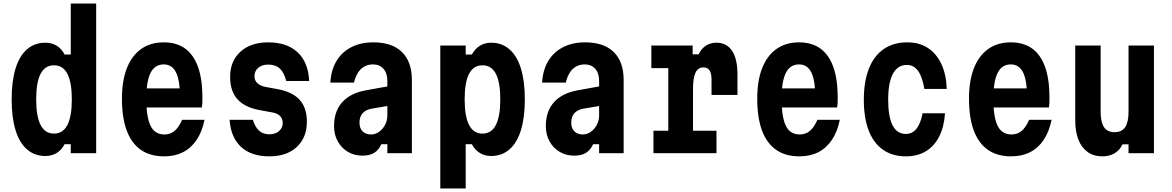

<svg xmlns="http://www.w3.org/2000/svg" viewBox="-20 -868 6640 1088"><path d="M237 16Q176 16 133 -21.5Q90 -59 68 -130.5Q46 -202 46 -305Q46 -408 68 -479.5Q90 -551 133 -588.5Q176 -626 237 -626Q274 -626 302 -608.5Q330 -591 346 -559H381V-848H525V0H381V-51H346Q330 -19 302 -1.5Q274 16 237 16ZM286 -111Q337 -111 362 -160Q387 -209 387 -305Q387 -401 362 -449.5Q337 -498 286 -498Q235 -498 210 -449.5Q185 -401 185 -305Q185 -209 210 -160Q235 -111 286 -111Z M777 -367H1051L1000 -315Q1000 -412 977.5 -457.5Q955 -503 908 -503Q857 -503 833 -454.5Q809 -406 809 -309Q809 -205 833 -155.5Q857 -106 912 -106Q945 -106 969 -126Q993 -146 1012 -189H1139Q1125 -121 1094 -75Q1063 -29 1017 -5.5Q971 18 910 18Q831 18 778 -19Q725 -56 698 -128.5Q671 -201 671 -309Q671 -411 699 -482Q727 -553 780 -590.5Q833 -628 908 -628Q981 -628 1029.5 -592.5Q1078 -557 1102.5 -487.5Q1127 -418 1127 -315Q1127 -298 1126.5 -285.5Q1126 -273 1124 -259H777Z M1413 -189Q1426 -147 1448.5 -127Q1471 -107 1506 -107Q1540 -107 1561 -125Q1582 -143 1582 -171Q1582 -196 1566 -211.5Q1550 -227 1517 -232L1457 -243Q1369 -258 1326.5 -304.5Q1284 -351 1284 -432Q1284 -522 1342.5 -575Q1401 -628 1500 -628Q1606 -628 1666.5 -571.5Q1727 -515 1732 -409H1602Q1590 -457 1565.5 -479.5Q1541 -502 1500 -502Q1465 -502 1443.5 -484Q1422 -466 1422 -436Q1422 -412 1438.5 -396.5Q1455 -381 1487 -375L1547 -364Q1635 -349 1677 -303.5Q1719 -258 1719 -178Q1719 -118 1693 -74Q1667 -30 1619.5 -6Q1572 18 1506 18Q1404 18 1346 -35.5Q1288 -89 1281 -189Z M2185 -380V-269L2085 -252Q2052 -246 2034.5 -226Q2017 -206 2017 -173Q2017 -142 2034.5 -124Q2052 -106 2083 -106Q2107 -106 2128 -121Q2149 -136 2162 -160.5Q2175 -185 2175 -215V-410Q2175 -453 2153 -478Q2131 -503 2094 -503Q2066 -503 2044.5 -491Q2023 -479 2008.5 -456Q1994 -433 1986 -400H1852Q1856 -471 1886.5 -522Q1917 -573 1970.5 -600.5Q2024 -628 2095 -628Q2202 -628 2258 -573Q2314 -518 2314 -414V0H2175V-51H2141Q2127 -19 2101.5 -2.5Q2076 14 2034 14Q1988 14 1951.5 -7.5Q1915 -29 1894 -67Q1873 -105 1873 -154Q1873 -237 1919 -288.5Q1965 -340 2052 -356Z M2475 200V-610H2619V-559H2654Q2671 -591 2699 -608.5Q2727 -626 2763 -626Q2824 -626 2867 -588.5Q2910 -551 2932 -479.5Q2954 -408 2954 -305Q2954 -202 2932 -130.5Q2910 -59 2867 -21.5Q2824 16 2763 16Q2727 16 2698.5 -1.5Q2670 -19 2654 -51H2619V200ZM2714 -111Q2765 -111 2790 -160Q2815 -209 2815 -305Q2815 -401 2790 -449.5Q2765 -498 2714 -498Q2663 -498 2638 -449.5Q2613 -401 2613 -305Q2613 -209 2638 -160Q2663 -111 2714 -111Z M3385 -380V-269L3285 -252Q3252 -246 3234.5 -226Q3217 -206 3217 -173Q3217 -142 3234.5 -124Q3252 -106 3283 -106Q3307 -106 3328 -121Q3349 -136 3362 -160.5Q3375 -185 3375 -215V-410Q3375 -453 3353 -478Q3331 -503 3294 -503Q3266 -503 3244.5 -491Q3223 -479 3208.5 -456Q3194 -433 3186 -400H3052Q3056 -471 3086.5 -522Q3117 -573 3170.5 -600.5Q3224 -628 3295 -628Q3402 -628 3458 -573Q3514 -518 3514 -414V0H3375V-51H3341Q3327 -19 3301.5 -2.5Q3276 14 3234 14Q3188 14 3151.5 -7.5Q3115 -29 3094 -67Q3073 -105 3073 -154Q3073 -237 3119 -288.5Q3165 -340 3252 -356Z M3671 -610H3905V-560H3939Q3953 -591 3979 -608.5Q4005 -626 4040 -626Q4098 -626 4128.5 -580Q4159 -534 4159 -446V-330H4012V-418Q4012 -486 3967 -486Q3935 -486 3921 -456Q3907 -426 3907 -362V-127H4040V0H3683V-127H3767V-482H3671Z M4377 -367H4651L4600 -315Q4600 -412 4577.5 -457.5Q4555 -503 4508 -503Q4457 -503 4433 -454.5Q4409 -406 4409 -309Q4409 -205 4433 -155.5Q4457 -106 4512 -106Q4545 -106 4569 -126Q4593 -146 4612 -189H4739Q4725 -121 4694 -75Q4663 -29 4617 -5.5Q4571 18 4510 18Q4431 18 4378 -19Q4325 -56 4298 -128.5Q4271 -201 4271 -309Q4271 -411 4299 -482Q4327 -553 4380 -590.5Q4433 -628 4508 -628Q4581 -628 4629.5 -592.5Q4678 -557 4702.5 -487.5Q4727 -418 4727 -315Q4727 -298 4726.5 -285.5Q4726 -273 4724 -259H4377Z M5114 18Q5037 18 4983.5 -19.5Q4930 -57 4902.5 -128.5Q4875 -200 4875 -302Q4875 -406 4903.5 -478.5Q4932 -551 4987 -589.5Q5042 -628 5121 -628Q5189 -628 5237.5 -596.5Q5286 -565 5314 -506Q5342 -447 5345 -364H5218Q5207 -432 5182.5 -466Q5158 -500 5119 -500Q5067 -500 5040 -450Q5013 -400 5013 -302Q5013 -207 5038 -158Q5063 -109 5113 -109Q5150 -109 5173.5 -138.5Q5197 -168 5208 -226H5335Q5330 -149 5302 -94Q5274 -39 5226 -10.5Q5178 18 5114 18Z M5577 -367H5851L5800 -315Q5800 -412 5777.5 -457.5Q5755 -503 5708 -503Q5657 -503 5633 -454.5Q5609 -406 5609 -309Q5609 -205 5633 -155.5Q5657 -106 5712 -106Q5745 -106 5769 -126Q5793 -146 5812 -189H5939Q5925 -121 5894 -75Q5863 -29 5817 -5.5Q5771 18 5710 18Q5631 18 5578 -19Q5525 -56 5498 -128.5Q5471 -201 5471 -309Q5471 -411 5499 -482Q5527 -553 5580 -590.5Q5633 -628 5708 -628Q5781 -628 5829.5 -592.5Q5878 -557 5902.5 -487.5Q5927 -418 5927 -315Q5927 -298 5926.5 -285.5Q5926 -273 5924 -259H5577Z M6519 -610V0H6375V-50H6341Q6325 -17 6296 0.5Q6267 18 6226 18Q6178 18 6143.5 -6.5Q6109 -31 6091 -76.5Q6073 -122 6073 -187V-610H6217V-235Q6217 -176 6236 -147.5Q6255 -119 6296 -119Q6337 -119 6356 -147.5Q6375 -176 6375 -235V-610Z"/></svg>

Font: Martian Mono Condensed SemiBold
Style: Regular
Weight: 600
Width: 3
Designer: Roman Shamin
Foundry: Evil Martians
Version: Version 1.000